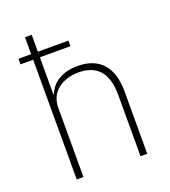

<svg xmlns="http://www.w3.org/2000/svg" viewBox="-135 -839 832 939"><g transform="rotate(-20 281.0 -370.0)"><path d="M103 0V-623H37V-652H103V-740H138V-652H297V-623H138V-430H141C160 -479 208 -520 296 -520C408 -520 470 -453 470 -326V0H435V-320C435 -437 382 -489 289 -489C249 -489 212 -478 184 -457C156 -436 138 -404 138 -361V0Z"/></g></svg>

Font: Plexus Sans ExtraLight
Style: Regular
Weight: 250
Version: Version 2.001;PS 002.001;hotconv 1.0.70;makeotf.lib2.5.58329